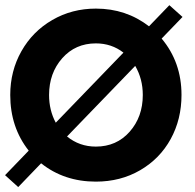

<svg xmlns="http://www.w3.org/2000/svg" viewBox="-20 -706 770 759"><path d="M20.5 -330.5Q20.5 -425.5 64.8 -503.8Q109 -582 186.8 -627Q264.5 -672 359 -672Q478.5 -672 569 -602L649.5 -685.5L701.5 -639L619 -553.5Q697.5 -460 697.5 -330.5Q697.5 -234.5 654.8 -156.5Q612 -78.5 534.2 -33.2Q456.5 12 359 12Q233.5 12 142.5 -60.5L52 33.5L0 -13.5L93.5 -110.5Q20.5 -203 20.5 -330.5ZM174 -330.5Q174 -270 200.5 -221L468 -498Q421 -534.5 359 -534.5Q278 -534.5 226 -475.8Q174 -417 174 -330.5ZM544.5 -330.5Q544.5 -394 514.5 -445.5L245 -166.5Q294 -126.5 359 -126.5Q440.5 -126.5 492.5 -185.2Q544.5 -244 544.5 -330.5Z"/></svg>

Font: League Spartan
Style: Bold
Weight: 700
Foundry: The League of Moveable Type
Version: Version 2.002